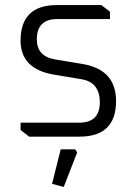

<svg xmlns="http://www.w3.org/2000/svg" viewBox="-20 -538 538 756"><path d="M61 -26V-55H292Q373 -55 373 -135Q373 -214 301 -226L193 -244Q61 -266 61 -378Q61 -518 204 -518H379L413 -492V-463H206Q125 -463 125 -383Q125 -316 197 -304L305 -286Q437 -264 437 -140Q437 0 293 0H95ZM185 186 219 50H276L284 62L231 198Z"/></svg>

Font: Oxanium Light
Style: Regular
Weight: 300
Designer: Severin Meyer
Version: Version 1.000